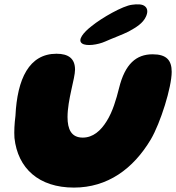

<svg xmlns="http://www.w3.org/2000/svg" viewBox="-20 -830 798 870"><path d="M352 -633C371 -619.5 423.5 -627 457 -642C484 -654.5 536.5 -673.5 563.5 -687.5C599 -707 627.5 -725 641 -754C649.5 -772 650.5 -789 638 -800.5C625.5 -812.5 600.5 -811.5 578.5 -808.5C537 -804 441 -749 395.5 -712C358.5 -683.5 329.5 -648.5 352 -633ZM315 20C466.5 20 583.5 -64 663.5 -198.5C707.5 -273.5 758 -435 758 -504.5C758 -557 734.5 -584 671.5 -584C597.5 -584 546.5 -540.5 519.5 -431C506.5 -378.5 490 -323.5 464 -282C436.5 -237 401 -206.5 355 -206.5C303 -206.5 286 -244.5 286 -299.5C286 -377.5 320 -474.5 320 -514.5C320 -564 291 -586.5 236 -586.5C112 -586.5 58 -473 50 -305C45.5 -269 43.5 -235.5 45.5 -205C60.5 -67 156 20 315 20Z"/></svg>

Font: Gluten
Style: Bold Italic
Weight: 700
Italic angle: -13°
Designer: Tyler Finck
Foundry: Etcetera Type Company
Version: Version 0.920